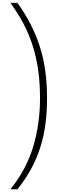

<svg xmlns="http://www.w3.org/2000/svg" viewBox="-20 -914 427 1361"><path d="M313.5 -216.8Q313.5 -121.1 302.2 -35.6Q291 49.8 266.1 128.9Q241.2 208 201.2 282.2Q161.1 356.4 103.5 427.7H53.7Q165 291 214.4 128.4Q263.7 -34.2 263.7 -216.8Q263.7 -323.2 251 -414.6Q238.3 -505.9 212.4 -587.9Q186.5 -669.9 147 -745.1Q107.4 -820.3 53.7 -893.6H103.5Q159.2 -816.4 198.7 -738.3Q238.3 -660.2 264.2 -577.6Q290 -495.1 301.8 -405.8Q313.5 -316.4 313.5 -216.8Z"/></svg>

Font: Myanmar PaOh One
Style: Regular
Weight: 400
Designer: Debbi Hosken
Foundry: SIL
Version: Version 2.8